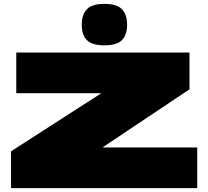

<svg xmlns="http://www.w3.org/2000/svg" viewBox="-20 -971 1075 991"><path d="M37 0V-190L500 -488V-490H64V-700H958V-510L512 -212V-210H998V0ZM519 -737Q455 -737 428.5 -764Q402 -791 402 -843Q402 -896 428.5 -923.5Q455 -951 519 -951Q583 -951 609.5 -923.5Q636 -896 636 -843Q636 -791 609.5 -764Q583 -737 519 -737Z"/></svg>

Font: Georama ExtraExtended Black
Style: Regular
Weight: 900
Width: 8
Designer: Jean-Baptiste Levee
Foundry: Production Type
Version: Version 1.000